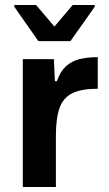

<svg xmlns="http://www.w3.org/2000/svg" viewBox="-20 -746 435 766"><path d="M71 0V-510H195L199 -422H207Q220 -460 242.5 -481Q265 -502 297 -510Q329 -518 370 -518V-392Q305 -392 268.5 -374Q232 -356 217.5 -315Q203 -274 203 -204V0ZM133 -582 37 -719V-726H124L197 -640L270 -726H358V-719L261 -582Z"/></svg>

Font: Saira Thin SemiBold
Style: Regular
Weight: 600
Version: Version 1.101